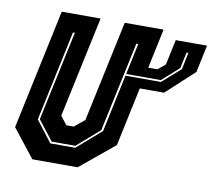

<svg xmlns="http://www.w3.org/2000/svg" viewBox="-65 -615 771 689"><g transform="rotate(10 320.5 -270.0)"><path d="M527 -510.5H641L620 -411L518.5 -317.5H430L384.5 -103L259.5 0H94.5L13.5 -103L106.5 -540H248L169.5 -172L193.5 -141.5H220.5L257.5 -172L336 -540H477.5L447 -396H480.5L507.5 -418.5ZM148 -67.5H239L327 -144L397 -473.5H390L320 -146L238 -74.5H152L96 -146.5L166 -473.5H159L89 -144.5ZM573 -473 560.5 -414.5 499 -360H373L371.5 -353.5H501L567 -412L579.5 -473Z"/></g></svg>

Font: Tourney Condensed ExtraBold
Style: Italic
Weight: 800
Width: 3
Italic angle: -12°
Designer: Tyler Finck
Foundry: Etcetera Type Co
Version: Version 1.010; ttfautohint (v1.8.3)